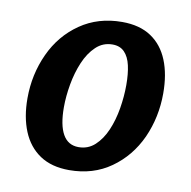

<svg xmlns="http://www.w3.org/2000/svg" viewBox="-69 -632 703 708"><g transform="rotate(10 283.0 -278.0)"><path d="M234.5 8Q168.5 8 124.8 -21.2Q81 -50.5 59.2 -103.5Q37.5 -156.5 37.5 -226.5Q37.5 -316 73.5 -394Q109 -471 176.2 -517.5Q243.5 -564 333 -564Q399 -564 442 -535.2Q485 -506.5 506.2 -454.2Q527.5 -402 527.5 -330.5Q527.5 -241.5 492.5 -163.5Q457 -86 390.5 -39Q324 8 234.5 8ZM254 -81.5Q289.5 -81.5 315 -105Q340.5 -128.5 356.8 -166.5Q373 -204.5 380.5 -249.5Q388 -294.5 388 -337.5Q388 -379.5 381 -410.5Q374 -441.5 357.2 -458.8Q340.5 -476 312.5 -476Q276.5 -476 250.5 -451.2Q224.5 -426.5 208 -387.5Q191.5 -348.5 183.5 -303.2Q175.5 -258 175.5 -217Q175.5 -150.5 195 -116Q214.5 -81.5 254 -81.5Z"/></g></svg>

Font: Merriweather Sans SemiBold
Style: Italic
Weight: 600
Italic angle: -7.5°
Designer: Eben Sorkin
Foundry: Eben Sorkin
Version: Version 2.001